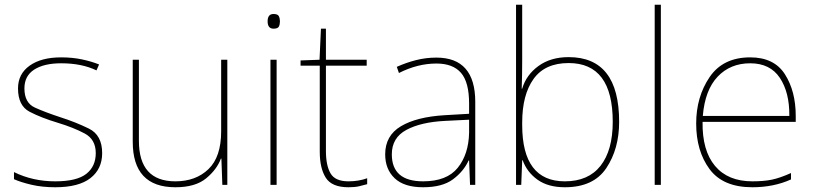

<svg xmlns="http://www.w3.org/2000/svg" viewBox="-20 -780 3438 810"><path d="M411 -134Q411 -210 355 -237.5Q299 -265 233 -286Q172 -306 127.5 -326Q83 -346 83 -407Q83 -460 124.5 -486.5Q166 -513 238 -513Q325 -513 387 -483L398 -508Q366 -521 325.5 -529.5Q285 -538 238 -538Q154 -538 105 -503Q56 -468 56 -407Q56 -334 105 -308.5Q154 -283 224 -262Q290 -242 337 -217Q384 -192 384 -134Q384 -78 344 -46.5Q304 -15 213 -15Q118 -15 39 -54V-24Q68 -11 113 -0.5Q158 10 213 10Q312 10 361.5 -28.5Q411 -67 411 -134Z M939 -528H913V-226Q913 -118 859.5 -66.5Q806 -15 720 -15Q566 -15 566 -186V-528H540V-182Q540 10 720 10Q804 10 849.5 -27.5Q895 -65 912 -111H914L918 0H939Z M1134 -721Q1109 -721 1109 -690Q1109 -659 1134 -659Q1152 -659 1156.5 -668Q1161 -677 1161 -690Q1161 -702 1156.5 -711.5Q1152 -721 1134 -721ZM1147 -528H1121V0H1147Z M1450 -15Q1394 -15 1374.5 -48.5Q1355 -82 1355 -143V-503H1527V-528H1355V-659H1334L1328 -528L1248 -525V-503H1329V-140Q1329 -70 1354.5 -30Q1380 10 1450 10Q1476 10 1494 6Q1512 2 1529 -3V-28Q1493 -15 1450 -15Z M1959 -275V-220Q1957 -129 1911 -72Q1865 -15 1765 -15Q1633 -15 1633 -129Q1633 -199 1694.5 -232Q1756 -265 1858 -270ZM1821 -537Q1777 -537 1735.5 -526.5Q1694 -516 1654 -498L1663 -472Q1742 -512 1821 -512Q1891 -512 1925 -472.5Q1959 -433 1959 -343V-300L1856 -294Q1738 -287 1671.5 -247.5Q1605 -208 1605 -129Q1605 -66 1645 -28Q1685 10 1765 10Q1846 10 1891 -23.5Q1936 -57 1957 -103H1959L1963 0H1985V-350Q1985 -537 1821 -537Z M2183 -760H2157V0H2179L2183 -104H2185Q2203 -54 2247.5 -22Q2292 10 2363 10Q2484 10 2538 -71Q2592 -152 2592 -266Q2592 -539 2379 -539Q2303 -539 2251.5 -501.5Q2200 -464 2183 -406H2181Q2182 -431 2182.5 -466Q2183 -501 2183 -525ZM2379 -514Q2565 -514 2565 -266Q2565 -146 2513.5 -80.5Q2462 -15 2363 -15Q2183 -15 2183 -253V-263Q2183 -380 2231 -447Q2279 -514 2379 -514Z M2768 0H2742V-760H2768Z M3145 -538Q3030 -538 2973.5 -454.5Q2917 -371 2917 -259Q2917 -143 2973.5 -66.5Q3030 10 3154 10Q3244 10 3317 -23V-50Q3270 -29 3236 -22Q3202 -15 3154 -15Q3051 -15 2996.5 -80Q2942 -145 2944 -266H3337V-291Q3337 -395 3291.5 -466.5Q3246 -538 3145 -538ZM3145 -513Q3229 -513 3270 -451.5Q3311 -390 3310 -291H2945Q2954 -400 3007.5 -456.5Q3061 -513 3145 -513Z"/></svg>

Font: Noto Sans UI Thin
Style: Regular
Weight: 250
Designer: Monotype Design Team
Foundry: Monotype Imaging Inc.
Version: Version 1.901